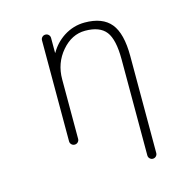

<svg xmlns="http://www.w3.org/2000/svg" viewBox="-132 -902 1263 1235"><g transform="rotate(-15 500.0 -284.0)"><path d="M537.1 -763.7Q656.2 -763.7 710.9 -696.8Q765.6 -629.9 765.6 -479.5V166Q765.6 178.7 756.8 187.5Q748 196.3 735.8 196.3Q723.6 196.3 714.8 187.5Q706.1 178.7 706.1 166V-473.6Q706.1 -605.5 665 -658.7Q624 -711.9 526.4 -711.9Q437.5 -711.9 370.6 -633.8Q303.7 -555.7 303.7 -448.2V-51.8Q303.7 -39.1 294.9 -30.3Q286.1 -21.5 273.4 -21.5Q260.7 -21.5 252 -30.3Q243.2 -39.1 243.2 -51.8V-723.6Q243.2 -736.3 252 -745.1Q260.7 -753.9 273.4 -753.9Q286.1 -753.9 294.9 -745.1Q303.7 -736.3 303.7 -723.6V-625Q303.7 -625 304.7 -624.5Q305.7 -624 305.7 -625Q338.9 -683.6 396.5 -721.7Q461.9 -763.7 537.1 -763.7Z"/></g></svg>

Font: Gen Jyuu Gothic L Monospace Light
Style: Regular
Weight: 300
Designer: [Source Han Sans]
Ryoko NISHIZUKA  (kana & ideographs); Paul D. Hunt (Latin, Greek & Cyrillic); Wenlong ZHANG  (bopomofo
Version: Version 1.002.20150607